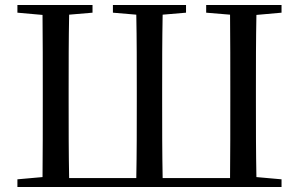

<svg xmlns="http://www.w3.org/2000/svg" viewBox="-20 -752 1202 772"><path d="M204 0H1112V-31L1011 -40C1009 -140 1009 -240 1009 -345V-390C1009 -492 1009 -593 1011 -692L1112 -701V-732H809V-701L905 -693C906 -593 906 -493 906 -390V-345C906 -238 906 -136 905 -36H634C632 -136 632 -238 632 -345V-390C632 -492 632 -593 634 -693L728 -701V-732H434V-701L528 -693C530 -593 530 -493 530 -390V-345C530 -239 530 -137 528 -36H258C256 -136 256 -238 256 -345V-390C256 -493 256 -593 258 -693L352 -701V-732H50V-701L151 -692C152 -593 152 -492 152 -390V-345C152 -240 152 -140 151 -40L50 -31V0Z"/></svg>

Font: Noto Serif CJK SC Medium
Style: Regular
Weight: 500
Designer: Ryoko NISHIZUKA 西塚涼子 (kana & ideographs); Frank Grießhammer (Latin, Greek & Cyrillic); Wenlong ZHANG 张文龙 (bopomofo); San
Foundry: Adobe
Version: Version 2.001;hotconv 1.1.0;makeotfexe 2.6.0